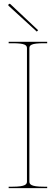

<svg xmlns="http://www.w3.org/2000/svg" viewBox="-20 -977 290 997"><path d="M178 -820 34 -955.5C31 -958.5 27 -957 25.5 -955.5C24 -954 21.5 -950 24.5 -947L171 -813ZM225 0V-7.5H207.5C139 -7.5 132.5 -20.5 132.5 -35V-726.5C132.5 -742 141.5 -752.5 207.5 -752.5H225V-760H25V-752.5H45C111 -752.5 120 -742 120 -726.5V-35C120 -20.5 113.5 -7.5 45 -7.5H25V0Z"/></svg>

Font: Znikomit
Style: Regular
Weight: 100
Designer: gluk
Foundry: gluk
Version: Version 0.55